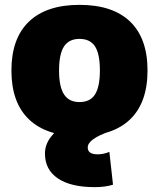

<svg xmlns="http://www.w3.org/2000/svg" viewBox="-20 -550 654 790"><path d="M370 220Q271 220 218 184Q165 148 165 82Q165 46 188 15Q211 -16 261 -53L433 -10Q387 6 364 22.5Q341 39 341 57Q341 85 382 85Q405 85 430 75L445 210Q412 220 370 220ZM307 10Q171 10 99 -59Q27 -128 27 -260Q27 -392 99 -461Q171 -530 307 -530Q444 -530 515.5 -461Q587 -392 587 -260Q587 -128 515.5 -59Q444 10 307 10ZM307 -130Q351 -130 371 -161.5Q391 -193 391 -260Q391 -328 371 -359Q351 -390 307 -390Q264 -390 243.5 -359Q223 -328 223 -260Q223 -193 243.5 -161.5Q264 -130 307 -130Z"/></svg>

Font: M PLUS 1 Black
Style: Regular
Weight: 900
Designer: Coji Morishita
Foundry: UNDERFOREST DESIGN
Version: Version 1.001